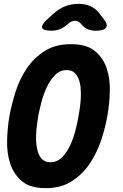

<svg xmlns="http://www.w3.org/2000/svg" viewBox="-20 -970 640 1000"><path d="M242 -125Q278 -125 303.5 -151Q329 -177 346 -214.5Q363 -252 373.5 -293Q384 -334 389 -365Q393 -386 396.5 -411.5Q400 -437 401 -464Q402 -491 399.5 -516Q397 -541 388.5 -561Q380 -581 365.5 -593Q351 -605 327 -605Q292 -605 266.5 -579Q241 -553 223.5 -515.5Q206 -478 195.5 -437Q185 -396 179 -365Q176 -345 172.5 -319Q169 -293 168 -266.5Q167 -240 170 -214.5Q173 -189 181 -169Q189 -149 204 -137Q219 -125 242 -125ZM218 10Q137 10 94 -26.5Q51 -63 33 -118.5Q15 -174 17 -240Q19 -306 29 -365Q40 -424 60.5 -490Q81 -556 118 -611.5Q155 -667 211.5 -703.5Q268 -740 350 -740Q431 -740 474.5 -704Q518 -668 536 -613Q554 -558 552 -493Q550 -428 540 -371Q530 -310 508 -243Q486 -176 448.5 -119.5Q411 -63 354.5 -26.5Q298 10 218 10ZM249 -810Q203 -810 199 -826Q195 -842 232 -875L260 -900Q289 -926 321 -938Q353 -950 388 -950Q423 -950 450.5 -938Q478 -926 498 -900L517 -875Q543 -843 533 -826.5Q523 -810 478 -810Q455 -810 437.5 -817.5Q420 -825 406 -841L403 -845Q388 -862 370 -862Q352 -862 332 -844L331 -843Q312 -826 292 -818Q272 -810 249 -810Z"/></svg>

Font: Maple Mono ExtraBold
Style: Italic
Weight: 800
Italic angle: -10°
Monospace: yes
Designer: subframe7536
Version: Version 7.200